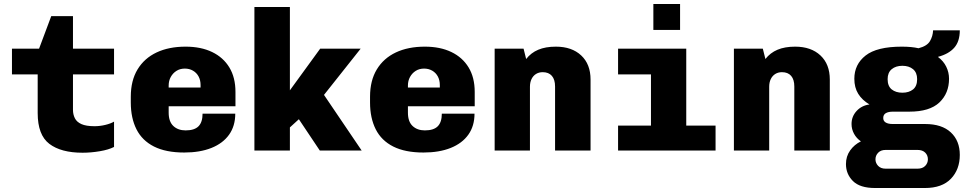

<svg xmlns="http://www.w3.org/2000/svg" viewBox="-20 -755 4840 963"><path d="M394 11Q286 11 227.5 -33.5Q169 -78 169 -188V-382H40V-511H176L237 -674H346V-511H552V-382H346V-204Q346 -181 355.5 -162Q365 -143 388.5 -132.5Q412 -122 454 -122Q481 -122 508 -128.5Q535 -135 552 -145V-18Q525 -4 480.5 3.5Q436 11 394 11Z M904 10Q812 10 752.5 -20Q693 -50 664.5 -106.5Q636 -163 636 -241V-270Q636 -351 670 -407Q704 -463 765.5 -492Q827 -521 911 -521Q988 -521 1044 -494Q1100 -467 1130.5 -416.5Q1161 -366 1161 -294V-222H826V-190Q826 -145 849.5 -123Q873 -101 911 -101Q955 -101 975.5 -121.5Q996 -142 996 -185H1160Q1160 -123 1129 -79.5Q1098 -36 1040.5 -13Q983 10 904 10ZM826 -316H986V-328Q986 -353 976 -371.5Q966 -390 948 -400.5Q930 -411 907 -411Q883 -411 865 -399.5Q847 -388 836.5 -369Q826 -350 826 -326Z M1256 0V-720H1434V-302L1586 -511H1789L1605 -279L1794 0H1584L1479 -157L1434 -116V0Z M2104 10Q2012 10 1952.5 -20Q1893 -50 1864.5 -106.5Q1836 -163 1836 -241V-270Q1836 -351 1870 -407Q1904 -463 1965.5 -492Q2027 -521 2111 -521Q2188 -521 2244 -494Q2300 -467 2330.5 -416.5Q2361 -366 2361 -294V-222H2026V-190Q2026 -145 2049.5 -123Q2073 -101 2111 -101Q2155 -101 2175.5 -121.5Q2196 -142 2196 -185H2360Q2360 -123 2329 -79.5Q2298 -36 2240.5 -13Q2183 10 2104 10ZM2026 -316H2186V-328Q2186 -353 2176 -371.5Q2166 -390 2148 -400.5Q2130 -411 2107 -411Q2083 -411 2065 -399.5Q2047 -388 2036.5 -369Q2026 -350 2026 -326Z M2461 0V-511H2606L2619 -459Q2643 -490 2679.5 -505.5Q2716 -521 2768 -521Q2848 -521 2895 -477Q2942 -433 2942 -356V0H2764V-321Q2764 -356 2748 -374.5Q2732 -393 2702 -393Q2683 -393 2668.5 -384Q2654 -375 2646 -358.5Q2638 -342 2638 -320V0Z M3245 0V-382H3080V-511H3422V0ZM3080 0V-125H3569V0ZM3257 -605V-735H3391V-605Z M3661 0V-511H3806L3819 -459Q3843 -490 3879.5 -505.5Q3916 -521 3968 -521Q4048 -521 4095 -477Q4142 -433 4142 -356V0H3964V-321Q3964 -356 3948 -374.5Q3932 -393 3902 -393Q3883 -393 3868.5 -384Q3854 -375 3846 -358.5Q3838 -342 3838 -320V0Z M4369 188Q4293 188 4258 153Q4223 118 4223 68Q4223 29 4244 -0.5Q4265 -30 4298 -46Q4276 -61 4263.5 -84Q4251 -107 4251 -133Q4251 -171 4276.5 -198.5Q4302 -226 4341 -231Q4304 -253 4284.5 -284.5Q4265 -316 4265 -360Q4265 -432 4321.5 -476.5Q4378 -521 4503 -521Q4553 -521 4587 -513Q4630 -524 4644.5 -549Q4659 -574 4660 -603H4794Q4794 -547 4766 -515.5Q4738 -484 4685 -470V-469Q4712 -449 4726 -420.5Q4740 -392 4740 -360Q4740 -287 4691.5 -241Q4643 -195 4541 -195H4459Q4436 -195 4423 -187.5Q4410 -180 4410 -163Q4410 -148 4422.5 -140.5Q4435 -133 4458 -133H4620Q4704 -133 4749 -91Q4794 -49 4794 22Q4794 95 4749.5 141.5Q4705 188 4619 188ZM4422 91H4582Q4607 91 4620.5 77Q4634 63 4634 44Q4634 24 4620.5 10.5Q4607 -3 4582 -3H4422Q4398 -3 4384.5 11Q4371 25 4371 44Q4371 63 4384.5 77Q4398 91 4422 91ZM4506 -290Q4539 -290 4559.5 -306.5Q4580 -323 4580 -358Q4580 -391 4559.5 -408Q4539 -425 4506 -425Q4473 -425 4452.5 -408Q4432 -391 4432 -358Q4432 -323 4452.5 -306.5Q4473 -290 4506 -290Z"/></svg>

Font: Chivo Mono ExtraBold
Style: Regular
Weight: 800
Monospace: yes
Designer: Hector Gatti
Foundry: Omnibus-Type
Version: Version 1.008